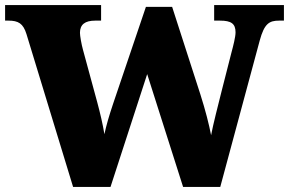

<svg xmlns="http://www.w3.org/2000/svg" viewBox="-26 -734 1135 754"><path d="M78 -600 261 0H408L552 -443L693 0H839L994 -575C1012 -641 1031 -653 1070 -653H1089V-714H815V-653H838C882 -653 899 -641 899 -607C899 -589 890 -554 883 -528L845 -379C831 -323 811 -246 803 -203C795 -245 781 -300 761 -363L650 -707H547L418 -326C402 -278 392 -244 384 -207C378 -245 367 -291 356 -332L300 -538C294 -559 288 -594 288 -605C288 -638 308 -653 348 -653H371V-714H-6V-653H7C46 -653 65 -642 78 -600Z"/></svg>

Font: Noto Serif Malayalam Black
Style: Regular
Weight: 900
Designer: Indian type Foundry, Jelle Bosma, Monotype Design Team
Foundry: Monotype Imaging Inc.
Version: Version 2.104